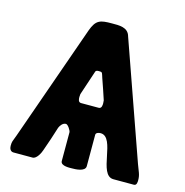

<svg xmlns="http://www.w3.org/2000/svg" viewBox="-105 -805 870 904"><g transform="rotate(15 330.0 -353.0)"><path d="M19 -27C19 -15 24 0 40 0H133C153 0 169 -34 173 -47C180 -65 208 -149 213 -167C218 -179 229 -194 244 -194C254 -194 270 -168 270 -160V-20C270 5 318 1 327 1C338 1 390 1 390 -27V-180C390 -191 405 -194 413 -194C487 -194 452 0 527 0H627C641 0 641 -18 641 -26C641 -54 632 -66 620 -100C590 -185 450 -582 420 -667C409 -710 364 -707 330 -707C274 -707 253 -702 233 -647C213 -590 73 -194 33 -80C22 -49 19 -50 19 -27ZM272 -333C272 -336 273 -346 273 -347L313 -467C316 -475 325 -474 331 -474C348 -474 345 -470 353 -447C359 -432 382 -362 387 -347C387 -345 388 -335 388 -333C388 -325 388 -307 373 -307H287C272 -307 272 -325 272 -333Z"/></g></svg>

Font: Asimov Print
Style: C
Weight: 500
Designer: Google
Version: Version 2.000980: 2014